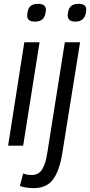

<svg xmlns="http://www.w3.org/2000/svg" viewBox="-20 -755 467 995"><path d="M177 -735Q218 -735 218 -704Q216 -672 202.5 -657.5Q189 -643 161 -643Q120 -643 121 -675Q122 -705 134.5 -720Q147 -735 177 -735ZM22 0 106 -536H185L100 0ZM387 -735Q428 -735 427 -704Q424 -643 371 -643Q331 -643 331 -675Q332 -705 344.5 -720Q357 -735 387 -735ZM395 -536 303 38Q289 128 255.5 174Q222 220 154 220Q140 220 120 217.5Q100 215 83 209L100 144Q113 149 123.5 150.5Q134 152 144 152Q181 152 199 122Q217 92 225 38L316 -536Z"/></svg>

Font: Georama
Style: Italic
Weight: 400
Italic angle: -9°
Designer: Jean-Baptiste Levee
Foundry: Production Type
Version: Version 1.000